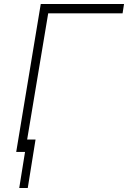

<svg xmlns="http://www.w3.org/2000/svg" viewBox="-20 -747 630 944"><path d="M589.8 -727.3 582.7 -681.5H217L103.3 0H59.7L180.4 -727.3ZM154.8 -61.1 116.5 177.2H74.6L112.9 -61.1Z"/></svg>

Font: Inter UI Extra Light
Style: Italic
Weight: 200
Italic angle: -9.39999°
Designer: Rasmus Andersson
Foundry: rsms
Version: 3.2;8d6f07862